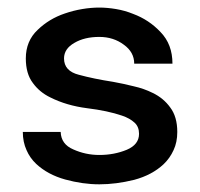

<svg xmlns="http://www.w3.org/2000/svg" viewBox="-20 -475 525 505"><path d="M241.2 -377.9C266 -377.9 287.4 -371.1 305.7 -357.4C323.9 -344.4 333 -327.8 333 -307.6H433.6C433.6 -341.5 423.2 -369.1 402.3 -390.6C382.2 -412.1 358.1 -428.1 330.1 -438.5C315.8 -444.3 300.8 -448.6 285.2 -451.2C269.5 -453.8 254.9 -455.1 241.2 -455.1C226.9 -455.1 211.9 -453.8 196.3 -451.2C180.7 -448.6 165.4 -444.7 150.4 -439.5C123 -430.3 99.3 -416 79.1 -396.5C58.3 -377 47.9 -351.9 47.9 -321.3C47.9 -294.6 54 -273.1 66.4 -256.8C78.1 -240.6 93.4 -227.9 112.3 -218.8C140.9 -204.4 173.2 -195 209 -190.4C245.4 -185.9 276 -179.4 300.8 -170.9C314.5 -166.3 325.5 -160.2 334 -152.3C341.8 -145.2 345.7 -135.4 345.7 -123C345.7 -104.2 335 -90.2 313.5 -81.1C291.3 -71.9 267.3 -67.4 241.2 -67.4C217.1 -67.4 194.3 -72.3 172.8 -82C151.4 -91.1 140.3 -106.4 139.6 -127.9H40C40 -110.4 43.3 -94.4 49.8 -80.1C55.7 -66.4 64.1 -54.4 75.2 -43.9C95.4 -25.1 120.8 -11.4 151.4 -2.9C182 5.5 211.9 9.8 241.2 9.8C270.5 9.8 301.1 5.9 333 -2C364.3 -10.4 390 -24.1 410.2 -43C421.2 -53.4 430 -65.8 436.5 -80.1C443 -93.8 446.3 -109.7 446.3 -127.9C446.3 -154.6 440.1 -176.1 427.7 -192.4C416 -208.7 400.7 -221.4 381.8 -230.5C366.2 -238.3 349.6 -244.1 332 -248C313.8 -252.6 295.6 -256.5 277.3 -259.8C243.5 -265 213.5 -271.2 187.5 -278.3C161.5 -284.8 148.4 -299.2 148.4 -321.3C148.4 -338.2 157.5 -351.9 175.8 -362.3C193.4 -372.7 215.2 -377.9 241.2 -377.9Z"/></svg>

Font: Helmet
Style: Regular
Weight: 400
Designer: Carl Enlund
Version: 1.0